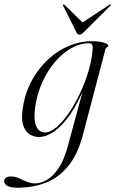

<svg xmlns="http://www.w3.org/2000/svg" viewBox="-94 -630 538 895"><path d="M292.5 -2Q268 90.5 223.8 144.5Q179.5 198.5 119.2 221.8Q59 245 -13 245Q-44.5 245 -59.5 236.5Q-74.5 228 -74.5 215Q-74.5 205 -66.5 198.8Q-58.5 192.5 -42.5 192.5Q-28 192.5 -14.8 197.2Q-1.5 202 12.2 208.8Q26 215.5 40 220.2Q54 225 69 225Q97 225 125.8 207.8Q154.5 190.5 179.5 153.2Q204.5 116 221 55L299 -232L303 -230Q268 -146 230.8 -93.2Q193.5 -40.5 157 -16Q120.5 8.5 87 8.5Q64 8.5 44 -4Q24 -16.5 14.2 -45.8Q4.5 -75 12 -124.5Q19 -176 39 -222.8Q59 -269.5 89.8 -308.8Q120.5 -348 159 -377Q197.5 -406 242.2 -422Q287 -438 335 -438Q357.5 -438 374.2 -435Q391 -432 400.8 -427.2Q410.5 -422.5 410.5 -417.5Q410.5 -413.5 407.5 -411.5Q404.5 -409.5 401.5 -407Q398.5 -404.5 397.5 -400.5ZM70 -129.5Q63.5 -82 70 -56.5Q76.5 -31 89.2 -21.8Q102 -12.5 115 -12.5Q140.5 -12.5 169.8 -37.5Q199 -62.5 227.5 -104.2Q256 -146 279.8 -196.8Q303.5 -247.5 318.8 -299.5Q334 -351.5 337.5 -396.5Q339.5 -411.5 336.2 -420Q333 -428.5 319.5 -428.5Q286.5 -428.5 253.2 -413Q220 -397.5 189.8 -369.8Q159.5 -342 135 -304.8Q110.5 -267.5 93.5 -222.8Q76.5 -178 70 -129.5ZM298.5 -517.5 207 -607.5Q205.5 -609 204 -609.5Q202.5 -610 201 -609Q199.5 -608.5 199.5 -607Q199.5 -605.5 200.5 -603L262 -480Q264.5 -474 268 -471.2Q271.5 -468.5 276 -468.5Q281.5 -468.5 286 -471.2Q290.5 -474 296.5 -480L420 -603Q422 -605.5 422.8 -607Q423.5 -608.5 422.5 -609Q422 -610 420.2 -609.5Q418.5 -609 415.5 -607.5L278.5 -517.5Z"/></svg>

Font: Fraunces 120pt Light
Style: Italic
Weight: 300
Italic angle: -16°
Version: Version 1.000;[b76b70a41]